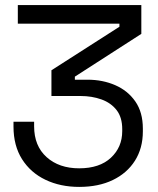

<svg xmlns="http://www.w3.org/2000/svg" viewBox="-20 -720 620 754"><path d="M33 -223V-242H114V-224Q114 -147 163 -103Q212 -59 291 -59Q371 -59 415.5 -100.5Q460 -142 460 -205V-213Q460 -259 438 -287.5Q416 -316 378.5 -329.5Q341 -343 296 -343H182V-444L449 -615V-627H50V-700H535V-587L274 -419V-407H324Q383 -407 432.5 -385.5Q482 -364 511.5 -321.5Q541 -279 541 -215V-204Q541 -138 510 -89Q479 -40 423 -13Q367 14 291 14Q217 14 158.5 -14Q100 -42 66.5 -95Q33 -148 33 -223Z"/></svg>

Font: Space Grotesk Frontify
Style: Regular
Weight: 400
Designer: Florian Karsten
Version: Version 2.000